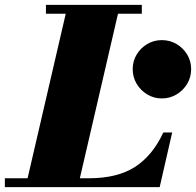

<svg xmlns="http://www.w3.org/2000/svg" viewBox="-70 -770 806 790"><path d="M476 -485.5Q476 -518.5 492.2 -545.5Q508.5 -572.5 535.8 -588.8Q563 -605 596 -605Q629 -605 656.5 -588.8Q684 -572.5 700.2 -545.5Q716.5 -518.5 716.5 -485.5Q716.5 -452.5 700.2 -425.2Q684 -398 656.5 -381.5Q629 -365 596 -365Q563 -365 535.8 -381.5Q508.5 -398 492.2 -425.2Q476 -452.5 476 -485.5ZM587 0H-50V-36.5H43.5L200.5 -713.5H119V-750H513.5V-713.5H415.5L258.5 -36.5H295Q413 -36.5 485.5 -83.2Q558 -130 602 -225H638.5Z"/></svg>

Font: Bodoni* 06pt Fatface
Style: Italic
Weight: 900
Italic angle: -13°
Version: Version 2.3